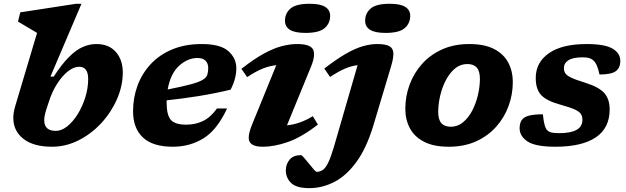

<svg xmlns="http://www.w3.org/2000/svg" viewBox="-20 -765 3317 1018"><path d="M176.5 -590.5Q167 -596.5 148.5 -607.2Q130 -618 110 -630Q90 -642 75.5 -650.5L87.5 -699.5L383.5 -745H412L247.5 -359H265Q308 -425.5 346 -463.2Q384 -501 419.5 -516.2Q455 -531.5 491 -531.5Q557.5 -531.5 594.2 -489.5Q631 -447.5 631 -381Q631 -309.5 600.2 -239.2Q569.5 -169 516.8 -112Q464 -55 396.5 -21Q329 13 256 13Q157 13 103.8 -29.2Q50.5 -71.5 50.5 -139.5Q50.5 -167 60 -200ZM224 -179.5Q214.5 -148.5 214.5 -128Q214.5 -71 276 -71Q306 -71 336.5 -95.2Q367 -119.5 392 -159.8Q417 -200 432.2 -248.8Q447.5 -297.5 447.5 -346.5Q447.5 -411 399.5 -411Q371 -411 340.2 -386.8Q309.5 -362.5 282.5 -320.2Q255.5 -278 238.5 -224Z M1184 -190Q1131.5 -76.5 1059.2 -31.8Q987 13 896.5 13Q790 13 737.8 -36Q685.5 -85 685.5 -175Q685.5 -247 709.2 -311.2Q733 -375.5 779.2 -425.2Q825.5 -475 893.5 -503.2Q961.5 -531.5 1049.5 -531.5Q1148.5 -531.5 1190.8 -494Q1233 -456.5 1233 -403Q1233 -377 1225.8 -348.5Q1218.5 -320 1202.5 -289.5Q1119.5 -269.5 1032.2 -255.5Q945 -241.5 863.5 -233Q863.5 -227.5 863.5 -221.5Q863.5 -154.5 886 -129.2Q908.5 -104 967.5 -104Q1016 -104 1056.5 -123.5Q1097 -143 1130.5 -190ZM1027 -457.5Q975 -457.5 929.5 -416.2Q884 -375 869 -290.5Q947 -306 990.8 -317.8Q1034.5 -329.5 1054.2 -341.5Q1074 -353.5 1079 -368.2Q1084 -383 1084 -404Q1084 -428.5 1070 -443Q1056 -457.5 1027 -457.5Z M1491 -655Q1491 -694 1520 -719.5Q1549 -745 1622 -745Q1678 -745 1704.2 -728.5Q1730.5 -712 1730.5 -681Q1730.5 -641.5 1701.5 -616Q1672.5 -590.5 1599.5 -590.5Q1543.5 -590.5 1517.2 -607Q1491 -623.5 1491 -655ZM1317.5 -107 1445 -419.5Q1408 -415.5 1372 -401Q1336 -386.5 1290.5 -356L1260 -400Q1327.5 -453 1380.2 -481.5Q1433 -510 1475.8 -520.8Q1518.5 -531.5 1555.5 -531.5Q1625 -531.5 1639.8 -502.8Q1654.5 -474 1629 -411.5L1501.5 -100.5Q1570.5 -107 1638.5 -149L1665.5 -104.5Q1579 -37.5 1506.8 -12.2Q1434.5 13 1373.5 13Q1319 13 1304 -12.2Q1289 -37.5 1317.5 -107Z M1916 -655Q1916 -694 1945 -719.5Q1974 -745 2046.5 -745Q2102.5 -745 2128.8 -728.5Q2155 -712 2155 -681Q2155 -641.5 2126 -616Q2097 -590.5 2024 -590.5Q1968.5 -590.5 1942.2 -607Q1916 -623.5 1916 -655ZM1960 -101Q1923.5 20 1870.2 93.2Q1817 166.5 1752.8 199.5Q1688.5 232.5 1620 232.5Q1551.5 232.5 1523.5 205.2Q1495.5 178 1495.5 138Q1495.5 105.5 1515.5 81.5Q1535.5 57.5 1575.5 57.5Q1580.5 57.5 1592.2 71.5Q1604 85.5 1618.5 103Q1632.5 120.5 1643.5 133.2Q1654.5 146 1659.5 146Q1677 146 1691.8 135.8Q1706.5 125.5 1720.5 96.8Q1734.5 68 1750.5 13.5L1876 -419.5Q1842.5 -415.5 1808.8 -401Q1775 -386.5 1730 -357L1699.5 -401.5Q1763.5 -451 1813 -479.5Q1862.5 -508 1903.2 -519.8Q1944 -531.5 1980 -531.5Q2026 -531.5 2045.8 -519.5Q2065.5 -507.5 2065.8 -481Q2066 -454.5 2053 -411.5Z M2468 -531.5Q2549 -531.5 2600 -505Q2651 -478.5 2675 -432.8Q2699 -387 2699 -331Q2699 -264.5 2676.5 -203Q2654 -141.5 2610.5 -92.8Q2567 -44 2504 -15.5Q2441 13 2360 13Q2279 13 2228 -13.5Q2177 -40 2153 -85.5Q2129 -131 2129 -187.5Q2129 -254 2151.5 -315.5Q2174 -377 2217.5 -425.8Q2261 -474.5 2324 -503Q2387 -531.5 2468 -531.5ZM2370 -93Q2406.5 -93 2435.2 -116.8Q2464 -140.5 2483.8 -178.5Q2503.5 -216.5 2514 -261Q2524.5 -305.5 2524.5 -347Q2524.5 -388 2507.8 -406.8Q2491 -425.5 2458 -425.5Q2421 -425.5 2392.5 -401.8Q2364 -378 2344 -339.8Q2324 -301.5 2313.8 -257.2Q2303.5 -213 2303.5 -171.5Q2303.5 -130.5 2320.2 -111.8Q2337 -93 2370 -93Z M2858.5 -159Q2864.5 -92 2881 -75Q2891 -65 2905.8 -62Q2920.5 -59 2945 -59Q3068 -59 3068 -129.5Q3068 -148 3059.8 -160.8Q3051.5 -173.5 3026.8 -184.8Q3002 -196 2953 -209.5Q2879.5 -229.5 2850 -260.2Q2820.5 -291 2820.5 -351.5Q2820.5 -434 2890.2 -482.8Q2960 -531.5 3090 -531.5Q3186.5 -531.5 3227.8 -507.2Q3269 -483 3269 -441.5Q3269 -406 3245.5 -388Q3222 -370 3158.5 -370Q3147 -427.5 3125.5 -445Q3114.5 -454.5 3101.2 -457.8Q3088 -461 3069 -461Q3018.5 -461 2994.2 -445.8Q2970 -430.5 2970 -404Q2970 -388 2977.2 -376.5Q2984.5 -365 3008.2 -353.5Q3032 -342 3081 -327Q3155 -304 3183.8 -271.8Q3212.5 -239.5 3212.5 -185Q3212.5 -86 3138.8 -36.5Q3065 13 2924.5 13Q2819 13 2777 -15Q2735 -43 2735 -85Q2735 -110 2745 -126.5Q2755 -143 2781.5 -151Q2808 -159 2858.5 -159Z"/></svg>

Font: Newsreader 6pt
Style: Bold Italic
Weight: 700
Italic angle: -17°
Designer: Hugues Gentile
Foundry: Production Type
Version: Version 1.003; ttfautohint (v1.8.3)